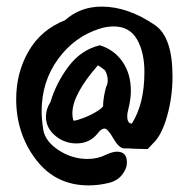

<svg xmlns="http://www.w3.org/2000/svg" viewBox="-20 -589 571 581"><path d="M29 -289Q29 -369 66.5 -434Q104 -499 177 -528Q223 -569 288 -569Q367 -569 449 -513Q502 -477 502 -358Q502 -295 485.5 -237Q469 -179 443 -155L427 -138Q421 -138 400 -138.5Q379 -139 369 -140H354Q339 -142 322.5 -171Q306 -200 296 -200Q287 -200 276 -186Q252 -155 211 -155Q175 -155 147 -178.5Q119 -202 119 -236Q119 -259 133 -281Q150 -338 187.5 -388Q225 -438 282 -452Q325 -439 350.5 -402.5Q376 -366 376 -314Q376 -289 368 -257Q365 -246 365 -238Q365 -215 379 -215Q417 -275 417 -371Q417 -431 394.5 -470Q372 -509 324 -509Q303 -509 281 -502Q205 -478 155.5 -410Q106 -342 106 -252Q106 -228 111 -196Q117 -161 157.5 -134.5Q198 -108 245 -108Q276 -108 301 -121Q321 -130 334 -130Q364 -130 364 -98Q364 -78 349 -59.5Q334 -41 307 -35Q278 -28 248 -28Q148 -28 88.5 -106.5Q29 -185 29 -289ZM199 -246Q199 -234 202 -224H204Q212 -224 235 -233Q258 -242 276.5 -254Q295 -266 292 -272Q293 -296 301 -326Q306 -334 306 -346Q306 -361 298 -376Q279 -391 276 -391Q199 -303 199 -246Z"/></svg>

Font: NaniFont Regular
Style: Regular
Weight: 400
Designer: Nanigashitei
Version: Version 1.036